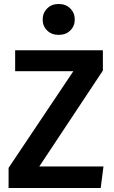

<svg xmlns="http://www.w3.org/2000/svg" viewBox="-20 -943 574 963"><path d="M274 -923Q310 -923 332.5 -900.5Q355 -878 355 -845Q355 -812 332.5 -790Q310 -768 274 -768Q239 -768 216.5 -790Q194 -812 194 -845Q194 -878 216.5 -900.5Q239 -923 274 -923ZM496 -691V-589L177 -108H499L485 0H23V-101L348 -586H56V-691Z"/></svg>

Font: FiraGO Medium
Style: Regular
Weight: 500
Designer: bBox Type
Foundry: bBox Type GmbH
Version: Version 1.001;PS 001.001;hotconv 1.0.88;makeotf.lib2.5.64775